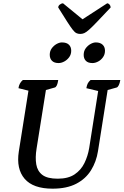

<svg xmlns="http://www.w3.org/2000/svg" viewBox="-20 -1122 743 1154"><path d="M296 12Q179 12 128 -47.5Q77 -107 93 -211L151 -577L91 -592Q95 -622 117 -641H330Q324 -600 309 -596L256 -581L200 -230Q191 -175 198 -134Q205 -93 235 -70.5Q265 -48 327 -48Q390 -48 428.5 -74Q467 -100 487.5 -142Q508 -184 516 -232L570 -575L499 -592Q502 -609 507 -619.5Q512 -630 524 -641H703Q700 -622 694 -610Q688 -598 681 -596L627 -581L569 -214Q559 -150 527 -98.5Q495 -47 438 -17.5Q381 12 296 12ZM536 -743Q509 -743 496 -756.5Q483 -770 483 -792Q483 -815 495 -831.5Q507 -848 524 -857.5Q541 -867 556 -867Q582 -867 596.5 -853.5Q611 -840 611 -817Q611 -795 599 -778Q587 -761 569.5 -752Q552 -743 536 -743ZM332 -743Q306 -743 292.5 -756.5Q279 -770 279 -793Q279 -815 291 -831.5Q303 -848 320 -857.5Q337 -867 352 -867Q380 -867 394 -853.5Q408 -840 408 -817Q408 -795 396 -778.5Q384 -762 366.5 -752.5Q349 -743 332 -743ZM462 -918Q449 -918 439 -923Q429 -928 416.5 -944Q404 -960 383.5 -992Q363 -1024 330 -1077Q330 -1087 339.5 -1094.5Q349 -1102 359 -1102L476 -1006L624 -1102Q632 -1102 638.5 -1094.5Q645 -1087 645 -1077Q595 -1024 564.5 -992Q534 -960 516 -944Q498 -928 486.5 -923Q475 -918 462 -918Z"/></svg>

Font: Petrona SemiBold
Style: Italic
Weight: 600
Italic angle: -9°
Designer: Ringo R. Seeber
Foundry: Ringo R. Seeber
Version: Version 2.001; ttfautohint (v1.8.3)